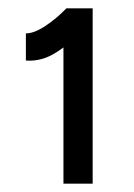

<svg xmlns="http://www.w3.org/2000/svg" viewBox="-20 -820 321 460"><path d="M132 -380V-761L139 -800H202V-380ZM42 -675V-740Q62 -740 89 -758Q116 -776 139 -800L185 -754Q149 -716 114 -694Q79 -672 42 -675Z"/></svg>

Font: Figtree
Style: Regular
Weight: 400
Designer: Erik Kennedy
Foundry: Erik Kennedy
Version: Version 2.002